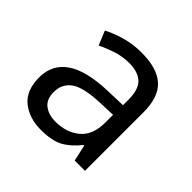

<svg xmlns="http://www.w3.org/2000/svg" viewBox="-142 -690 846 846"><g transform="rotate(45 280.5 -267.5)"><path d="M288 -545Q386 -545 433 -502Q480 -459 480 -365V0H416L399 -76H395Q360 -32 321.5 -11Q283 10 215 10Q142 10 94 -28.5Q46 -67 46 -149Q46 -229 109 -272.5Q172 -316 303 -320L394 -323V-355Q394 -422 365 -448Q336 -474 283 -474Q241 -474 203 -461.5Q165 -449 132 -433L105 -499Q140 -518 188 -531.5Q236 -545 288 -545ZM314 -259Q214 -255 175.5 -227Q137 -199 137 -148Q137 -103 164.5 -82Q192 -61 235 -61Q303 -61 348 -98.5Q393 -136 393 -214V-262Z"/></g></svg>

Font: TSCustom
Style: Regular
Weight: 400
Designer: Monotype Design Team
Foundry: Monotype Imaging Inc.
Version: Version 2.004; ttfautohint (v1.8.3) -l 8 -r 50 -G 200 -x 14 